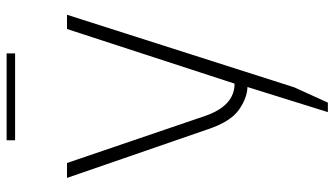

<svg xmlns="http://www.w3.org/2000/svg" viewBox="-230 -520 987 566"><g transform="rotate(-90 263.0 -236.5)"><path d="M290 0Q257 -1 222.5 -25.5Q188 -50 166 -115L22 -532H66L205 -124Q235 -38 300 -38L461 -532H503L289 138L244 237H216ZM133 -710H389V-685H133Z"/></g></svg>

Font: Exo ExtraLight
Style: Regular
Weight: 275
Designer: Natanael Gama
Foundry: Natanael Gama
Version: Version 1.500; ttfautohint (v1.6)